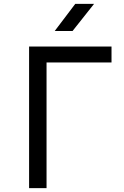

<svg xmlns="http://www.w3.org/2000/svg" viewBox="-20 -970 640 990"><path d="M130 0V-730H555V-648H220V0ZM262 -810 368 -950H465L354 -810Z"/></svg>

Font: NKDuy Mono
Style: Regular
Weight: 400
Monospace: yes
Designer: NKDuy
Foundry: NKDuy
Version: Version 2.251; ttfautohint (v1.8.4.7-5d5b)